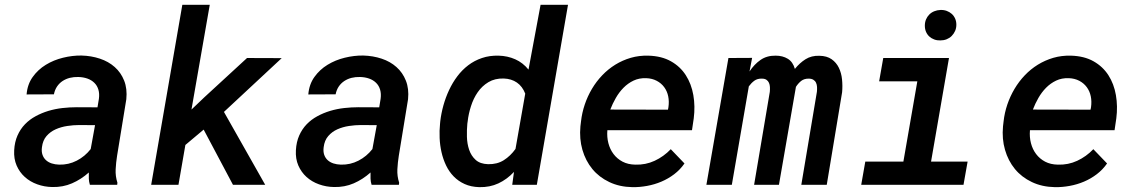

<svg xmlns="http://www.w3.org/2000/svg" viewBox="-20 -770 4735 800"><path d="M354.5 0Q350.6 -12.7 350.1 -25.4Q349.6 -38.1 350.1 -51.3Q317.9 -22.5 280 -6.1Q242.2 10.3 198.2 9.3Q165 8.8 135.3 -2Q105.5 -12.7 83.5 -32.5Q61.5 -52.2 49.3 -80.3Q37.1 -108.4 39.1 -144Q41 -178.7 53 -205.6Q64.9 -232.4 84 -252.2Q103 -272 128.2 -285.6Q153.3 -299.3 181.6 -307.9Q210 -316.4 240 -319.8Q270 -323.2 299.8 -323.2L386.2 -322.8L392.1 -358.4Q395 -379.9 389.9 -396.7Q384.8 -413.6 373 -425Q361.3 -436.5 344.2 -442.6Q327.1 -448.7 306.2 -449.2Q287.6 -449.7 271 -445.6Q254.4 -441.4 240.7 -432.4Q227.1 -423.3 217.8 -409.7Q208.5 -396 204.6 -377L90.8 -376.5Q94.2 -418.5 116.2 -449.2Q138.2 -480 170.9 -500Q203.6 -520 242.7 -529.5Q281.7 -539.1 319.3 -538.6Q360.4 -537.6 396.2 -525.6Q432.1 -513.7 458 -490.7Q483.9 -467.8 497.3 -434.1Q510.7 -400.4 506.3 -356.4L467.8 -120.6Q463.4 -92.8 461.9 -64.5Q460.4 -36.1 469.2 -8.8L468.3 0ZM226.6 -84Q265.6 -83 299.8 -100.6Q334 -118.2 357.9 -148.9L376 -248.5L310.1 -249Q286.1 -249 260.3 -245.1Q234.4 -241.2 211.9 -231.2Q189.5 -221.2 173.8 -203.1Q158.2 -185.1 154.8 -156.7Q152.3 -138.7 157 -125.2Q161.6 -111.8 171.4 -102.8Q181.2 -93.8 195.3 -89.1Q209.5 -84.5 226.6 -84Z M828.6 -230 752.4 -166 723.6 0H609.9L739.7 -750H854L777.8 -313.5L831.5 -364.7L1009.3 -528.3L1153.8 -527.8L913.1 -303.7L1085 0H950.7Z M1528.3 0Q1524.4 -12.7 1523.9 -25.4Q1523.4 -38.1 1523.9 -51.3Q1491.7 -22.5 1453.9 -6.1Q1416 10.3 1372.1 9.3Q1338.9 8.8 1309.1 -2Q1279.3 -12.7 1257.3 -32.5Q1235.4 -52.2 1223.1 -80.3Q1210.9 -108.4 1212.9 -144Q1214.8 -178.7 1226.8 -205.6Q1238.8 -232.4 1257.8 -252.2Q1276.9 -272 1302 -285.6Q1327.1 -299.3 1355.5 -307.9Q1383.8 -316.4 1413.8 -319.8Q1443.8 -323.2 1473.6 -323.2L1560.1 -322.8L1565.9 -358.4Q1568.8 -379.9 1563.7 -396.7Q1558.6 -413.6 1546.9 -425Q1535.2 -436.5 1518.1 -442.6Q1501 -448.7 1480 -449.2Q1461.4 -449.7 1444.8 -445.6Q1428.2 -441.4 1414.6 -432.4Q1400.9 -423.3 1391.6 -409.7Q1382.3 -396 1378.4 -377L1264.6 -376.5Q1268.1 -418.5 1290 -449.2Q1312 -480 1344.7 -500Q1377.4 -520 1416.5 -529.5Q1455.6 -539.1 1493.2 -538.6Q1534.2 -537.6 1570.1 -525.6Q1606 -513.7 1631.8 -490.7Q1657.7 -467.8 1671.1 -434.1Q1684.6 -400.4 1680.2 -356.4L1641.6 -120.6Q1637.2 -92.8 1635.7 -64.5Q1634.3 -36.1 1643.1 -8.8L1642.1 0ZM1400.4 -84Q1439.5 -83 1473.6 -100.6Q1507.8 -118.2 1531.7 -148.9L1549.8 -248.5L1483.9 -249Q1460 -249 1434.1 -245.1Q1408.2 -241.2 1385.7 -231.2Q1363.3 -221.2 1347.7 -203.1Q1332 -185.1 1328.6 -156.7Q1326.2 -138.7 1330.8 -125.2Q1335.4 -111.8 1345.2 -102.8Q1355 -93.8 1369.1 -89.1Q1383.3 -84.5 1400.4 -84Z M1814.5 -265.1Q1818.4 -297.9 1827.6 -331.1Q1836.9 -364.3 1851.3 -395Q1865.7 -425.8 1885.5 -452.1Q1905.3 -478.5 1930.9 -498Q1956.5 -517.6 1988.3 -528.3Q2020 -539.1 2057.6 -538.1Q2095.2 -537.1 2127 -522.9Q2158.7 -508.8 2182.1 -480L2232.4 -750H2346.7L2216.8 0H2114.3L2121.6 -53.7Q2092.3 -22.5 2056.6 -5.9Q2021 10.7 1977.1 9.8Q1942.4 8.8 1916 -3.2Q1889.6 -15.1 1870.4 -34.9Q1851.1 -54.7 1838.6 -80.8Q1826.2 -106.9 1819.6 -136Q1813 -165 1811.8 -195.3Q1810.5 -225.6 1813.5 -254.4ZM1927.2 -254.4Q1924.8 -229 1925.5 -200Q1926.3 -170.9 1934.8 -145.8Q1943.4 -120.6 1961.9 -103.8Q1980.5 -86.9 2013.7 -85.9Q2051.3 -85 2079.1 -102.5Q2106.9 -120.1 2127.9 -149.4L2168.5 -379.9Q2156.7 -410.2 2133.8 -426Q2110.8 -441.9 2078.6 -442.9Q2042 -443.8 2015.1 -427.7Q1988.3 -411.6 1970.5 -385.7Q1952.6 -359.9 1942.4 -327.6Q1932.1 -295.4 1928.7 -264.6Z M2614.7 9.8Q2561 8.8 2518.6 -11.5Q2476.1 -31.7 2448 -65.9Q2419.9 -100.1 2406.7 -145.8Q2393.6 -191.4 2398.4 -243.7L2400.9 -264.2Q2404.8 -299.8 2416.5 -334.5Q2428.2 -369.1 2446.5 -399.9Q2464.8 -430.7 2489.3 -456.3Q2513.7 -481.9 2543.7 -500.5Q2573.7 -519 2608.2 -529.1Q2642.6 -539.1 2681.2 -538.1Q2736.8 -536.6 2775.6 -514.6Q2814.5 -492.7 2837.6 -456.5Q2860.8 -420.4 2868.9 -373.8Q2877 -327.1 2870.6 -276.9L2863.3 -227.5H2510.7Q2508.3 -199.2 2514.9 -173.6Q2521.5 -147.9 2536.4 -128.2Q2551.3 -108.4 2574 -96.4Q2596.7 -84.5 2627 -84Q2669.9 -82.5 2707.8 -100.1Q2745.6 -117.7 2774.9 -148.4L2832 -88.9Q2814 -63 2789.3 -44.2Q2764.6 -25.4 2735.8 -13.2Q2707 -1 2676 4.6Q2645 10.3 2614.7 9.8ZM2672.4 -444.3Q2643.1 -445.3 2619.6 -434.1Q2596.2 -422.9 2577.9 -404.3Q2559.6 -385.7 2545.9 -361.8Q2532.2 -337.9 2522.9 -313.5L2763.2 -313L2765.1 -323.2Q2768.6 -347.2 2764.2 -368.7Q2759.8 -390.1 2747.6 -406.7Q2735.4 -423.3 2716.3 -433.3Q2697.3 -443.4 2672.4 -444.3Z M3113.8 -528.8 3103 -472.2Q3122.6 -502 3148.9 -520.3Q3175.3 -538.6 3211.9 -538.1Q3241.2 -538.1 3262.5 -525.1Q3283.7 -512.2 3292 -482.9Q3312 -507.8 3336.4 -523.2Q3360.8 -538.6 3394 -537.6Q3425.3 -537.1 3445.1 -523.2Q3464.8 -509.3 3475.3 -487.5Q3485.8 -465.8 3488.5 -439Q3491.2 -412.1 3488.8 -385.7L3424.8 0H3318.8L3383.8 -387.7Q3384.8 -397.9 3384.3 -407.7Q3383.8 -417.5 3380.1 -425.3Q3376.5 -433.1 3368.9 -437.7Q3361.3 -442.4 3349.1 -442.4Q3330.6 -442.4 3318.4 -432.9Q3306.2 -423.3 3296.4 -408.2L3225.6 0H3122.1L3187.5 -387.2Q3188.5 -397.5 3188 -407.2Q3187.5 -417 3184.1 -424.8Q3180.7 -432.6 3173.6 -437.5Q3166.5 -442.4 3154.3 -442.4Q3135.7 -442.9 3123 -433.6Q3110.4 -424.3 3100.1 -410.2L3029.3 0H2923.3L3015.1 -528.3Z M3660.2 -528.3H3934.1L3859.4 -96.7H4011.7L3994.6 0H3568.4L3585.4 -96.7H3744.1L3802.2 -431.2H3643.1ZM3833.5 -663.1Q3833.5 -677.2 3838.4 -689Q3843.3 -700.7 3852.1 -709.5Q3860.8 -718.3 3872.8 -723.1Q3884.8 -728 3898.9 -728.5Q3912.6 -729 3924.6 -724.6Q3936.5 -720.2 3945.6 -712.2Q3954.6 -704.1 3959.7 -692.6Q3964.8 -681.2 3964.8 -667Q3964.8 -652.8 3959.5 -640.9Q3954.1 -628.9 3945.3 -620.1Q3936.5 -611.3 3924.3 -606.4Q3912.1 -601.6 3898.4 -601.6Q3884.8 -601.1 3872.8 -605.5Q3860.8 -609.9 3852.1 -617.9Q3843.3 -626 3838.4 -637.5Q3833.5 -648.9 3833.5 -663.1Z M4375.5 9.8Q4321.8 8.8 4279.3 -11.5Q4236.8 -31.7 4208.7 -65.9Q4180.7 -100.1 4167.5 -145.8Q4154.3 -191.4 4159.2 -243.7L4161.6 -264.2Q4165.5 -299.8 4177.2 -334.5Q4189 -369.1 4207.3 -399.9Q4225.6 -430.7 4250 -456.3Q4274.4 -481.9 4304.4 -500.5Q4334.5 -519 4368.9 -529.1Q4403.3 -539.1 4441.9 -538.1Q4497.6 -536.6 4536.4 -514.6Q4575.2 -492.7 4598.4 -456.5Q4621.6 -420.4 4629.6 -373.8Q4637.7 -327.1 4631.3 -276.9L4624 -227.5H4271.5Q4269 -199.2 4275.6 -173.6Q4282.2 -147.9 4297.1 -128.2Q4312 -108.4 4334.7 -96.4Q4357.4 -84.5 4387.7 -84Q4430.7 -82.5 4468.5 -100.1Q4506.3 -117.7 4535.6 -148.4L4592.8 -88.9Q4574.7 -63 4550 -44.2Q4525.4 -25.4 4496.6 -13.2Q4467.8 -1 4436.8 4.6Q4405.8 10.3 4375.5 9.8ZM4433.1 -444.3Q4403.8 -445.3 4380.4 -434.1Q4356.9 -422.9 4338.6 -404.3Q4320.3 -385.7 4306.6 -361.8Q4293 -337.9 4283.7 -313.5L4523.9 -313L4525.9 -323.2Q4529.3 -347.2 4524.9 -368.7Q4520.5 -390.1 4508.3 -406.7Q4496.1 -423.3 4477.1 -433.3Q4458 -443.4 4433.1 -444.3Z"/></svg>

Font: Roboto Mono Medium
Style: Italic
Weight: 500
Designer: Google
Version: Version 2.000985; 2015; ttfautohint (v1.3)